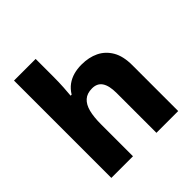

<svg xmlns="http://www.w3.org/2000/svg" viewBox="-200 -910 1060 1060"><g transform="rotate(-45 329.5 -380.0)"><path d="M239 -628Q239 -576 236.5 -538.5Q234 -501 232 -480H240Q258 -509 281.5 -526Q305 -543 333.5 -551Q362 -559 396 -559Q453 -559 496.5 -538Q540 -517 566 -473Q592 -429 592 -358V0H422V-311Q422 -368 403 -396.5Q384 -425 344 -425Q305 -425 282 -404.5Q259 -384 249 -345.5Q239 -307 239 -250V0H70V-760H239Z"/></g></svg>

Font: Noto Sans Khmer ExtraBold
Style: Regular
Weight: 800
Version: Version 2.003